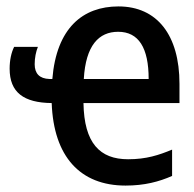

<svg xmlns="http://www.w3.org/2000/svg" viewBox="-20 -568 603 598"><path d="M371 10C430 10 475 -2 516 -20V-102C475 -85 436 -72 379 -72C291 -72 242 -122 240 -247H539V-307C539 -459 469 -548 349 -548C238 -548 156 -481 143 -322H134C103 -323 88 -339 88 -368C88 -388 92 -407 98 -422H24C15 -404 10 -380 10 -354C10 -280 54 -248 141 -247C147 -80 230 10 371 10ZM443 -322H241C247 -427 288 -469 348 -469C412 -469 443 -419 443 -322Z"/></svg>

Font: Noto Sans Mono SemiCondensed Medium
Style: Regular
Weight: 500
Width: 4
Designer: Monotype Design Team
Foundry: Monotype Imaging Inc.
Version: Version 2.014